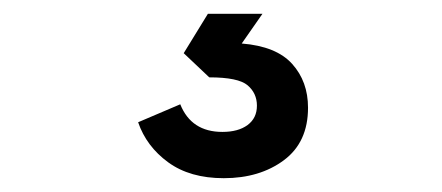

<svg xmlns="http://www.w3.org/2000/svg" viewBox="-20 -30 640 278"><path d="M304 228Q255 228 223.5 205Q192 182 180 147L241 121Q257 161 302 161Q325 161 338.5 151Q352 141 352 123Q352 105 338.5 93.5Q325 82 283 82L246 47L281 -10H360L330 33Q380 37 403 62.5Q426 88 426 126Q426 176 391 202Q356 228 304 228Z"/></svg>

Font: Geist Mono SemiBold
Style: Regular
Weight: 600
Monospace: yes
Designer: Basement.studio, Andrés Briganti, Mateo Zaragoza
Foundry: Basement.studio, Vercel, Andrés Briganti, Guido Ferreyra, Mateo Zaragoza
Version: Version 1.500; ttfautohint (v1.8.4.7-5d5b)